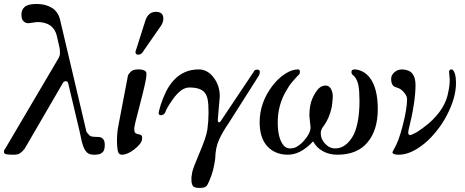

<svg xmlns="http://www.w3.org/2000/svg" viewBox="-46 -757 2311 954"><path d="M138.7 -647.5 94.7 -641.6Q82 -641.6 71.3 -650.9Q60.5 -660.2 60.5 -684.6Q60.5 -709 77.1 -723.1Q93.8 -737.3 136.7 -737.3Q179.7 -737.3 211.4 -718.3Q243.2 -699.2 252.9 -657.2L383.8 -101.6Q398.4 -82 405.3 -80.1Q414.1 -77.1 426.8 -77.1Q439.5 -77.1 447.3 -76.2Q455.1 -75.2 460.9 -71.3Q474.6 -61.5 474.6 -39.1Q474.6 -17.6 468.8 -6.8Q464.8 0 455.1 5.9Q445.3 11.7 420.9 11.7Q398.4 11.7 387.2 1.5Q376 -8.8 369.1 -26.4Q360.4 -46.9 350.6 -99.6L292 -346.7Q288.1 -353.5 280.3 -353.5Q272.5 -353.5 267.6 -346.7L76.2 -17.6Q62.5 -1 52.2 5.4Q42 11.7 21.5 11.7Q1 11.7 -12.7 9.8Q-26.4 7.8 -26.4 -2Q-26.4 -11.7 -20.5 -17.6L240.2 -460Q252 -478.5 252 -491.2Q252 -514.6 248 -527.3L236.3 -579.1Q219.7 -647.5 138.7 -647.5Z M765.6 -665Q765.6 -646.5 753.9 -628.9L665 -501Q656.2 -485.4 641.6 -485.4Q633.8 -485.4 630.9 -488.3Q627 -492.2 627 -497.1Q627 -502 630.9 -511.7L676.8 -656.2Q691.4 -698.2 728.5 -698.2Q765.6 -698.2 765.6 -665ZM674.8 -341.8Q668 -308.6 645.5 -222.7Q621.1 -132.8 621.1 -117.2Q621.1 -99.6 627 -95.7Q632.8 -91.8 640.6 -90.3Q648.4 -88.9 654.3 -85.9Q660.2 -84 660.2 -71.3Q660.2 -55.7 649.4 -42Q637.7 -27.3 621.1 -14.6Q586.9 11.7 559.6 11.7Q542 11.7 538.6 -10.7Q535.2 -33.2 535.2 -53.7Q535.2 -95.7 541 -126L589.8 -381.8Q591.8 -388.7 604.5 -401.4Q615.2 -412.1 640.6 -412.1Q681.6 -412.1 681.6 -391.1Q681.6 -370.1 674.8 -341.8Z M1213.9 -399.4Q1218.8 -411.1 1231.9 -411.1Q1245.1 -411.1 1245.1 -399.4Q1245.1 -389.6 1239.3 -379.9L1089.8 -144.5Q1060.5 -102.5 1042.5 -63Q1024.4 -23.4 1023.4 30.3Q1015.6 92.8 995.1 138.7Q986.3 161.1 979.5 168Q971.7 176.8 944.3 176.8Q917 176.8 911.1 165Q905.3 153.3 905.3 142.6Q905.3 123 905.3 123Q907.2 107.4 909.2 97.7Q916 71.3 942.4 9.8Q979.5 -76.2 984.4 -113.3Q990.2 -156.2 990.2 -197.3Q990.2 -238.3 986.3 -260.3Q982.4 -282.2 971.7 -295.9Q952.1 -322.3 894.5 -322.3Q853.5 -322.3 811.5 -261.7Q782.2 -220.7 774.4 -197.3Q766.6 -184.6 754.4 -184.6Q742.2 -184.6 742.2 -195.3Q742.2 -202.1 752.4 -235.4Q762.7 -268.6 778.8 -301.3Q794.9 -334 817.4 -358.4Q867.2 -412.1 941.4 -412.1Q986.3 -412.1 1017.6 -369.1Q1045.9 -329.1 1045.9 -281.2V-275.4L1036.1 -162.1Q1036.1 -149.4 1042 -149.4Q1047.9 -149.4 1052.7 -158.2Z M1497.1 -124 1491.2 -181.6Q1491.2 -235.4 1506.8 -269Q1522.5 -302.7 1537.6 -317.4Q1552.7 -332 1571.3 -332Q1589.8 -332 1598.6 -314.9Q1607.4 -297.9 1607.4 -281.2Q1607.4 -264.6 1605.5 -251Q1604.5 -236.3 1601.6 -221.7Q1589.8 -168 1561.5 -129.9Q1547.9 -113.3 1547.9 -96.2Q1547.9 -79.1 1553.7 -65.9Q1559.6 -52.7 1569.3 -43Q1590.8 -19.5 1619.6 -19.5Q1648.4 -19.5 1671.9 -38.1Q1695.3 -56.6 1711.9 -88.9Q1740.2 -150.4 1740.2 -255.9Q1740.2 -303.7 1734.9 -332.5Q1729.5 -361.3 1712.9 -379.9Q1700.2 -386.7 1700.2 -399.4Q1700.2 -412.1 1716.3 -412.1Q1732.4 -412.1 1753.9 -402.3Q1775.4 -391.6 1792 -370.1Q1831.1 -318.4 1831.1 -213.9Q1831.1 -111.3 1780.3 -49.8Q1729.5 11.7 1629.9 11.7Q1589.8 11.7 1558.1 -5.9Q1526.4 -23.4 1509.8 -54.7Q1448.2 11.7 1384.3 11.7Q1320.3 11.7 1281.2 -31.2Q1244.1 -73.2 1244.1 -149.4Q1244.1 -248 1308.6 -332Q1336.9 -368.2 1370.6 -390.1Q1404.3 -412.1 1434.6 -412.1Q1444.3 -412.1 1444.3 -399.9Q1444.3 -387.7 1432.6 -379.9Q1424.8 -371.1 1408.2 -352.5Q1391.6 -334 1376 -305.7Q1334 -234.4 1334 -149.4Q1334 -69.3 1363.3 -34.2Q1376 -19.5 1395.5 -19.5Q1418 -19.5 1433.6 -31.2Q1452.1 -43 1465.8 -59.6Q1497.1 -95.7 1497.1 -124Z M2185.5 -399.4Q2185.5 -412.1 2197.3 -412.1Q2206.1 -412.1 2212.9 -394.5Q2219.7 -377 2219.7 -343.8Q2219.7 -306.6 2208 -266.6Q2195.3 -223.6 2173.8 -183.6Q2155.3 -146.5 2125 -108.4Q2095.7 -71.3 2065.4 -45.9Q1996.1 11.7 1935.5 11.7Q1908.2 11.7 1904.3 2V-1Q1904.3 -2.9 1912.1 -16.6Q1922.9 -35.2 1934.6 -65.4Q1945.3 -95.7 1955.1 -133.8Q1976.6 -216.8 1976.6 -263.7Q1976.6 -278.3 1965.8 -292Q1948.2 -317.4 1921.9 -323.2Q1897.5 -329.1 1897.5 -365.2Q1897.5 -383.8 1913.6 -397.9Q1929.7 -412.1 1953.1 -412.1Q1988.3 -410.2 2003.4 -390.6Q2018.6 -371.1 2018.6 -335Q2018.6 -248 1983.4 -108.4Q1982.4 -103.5 1982.4 -98.6Q1982.4 -85.9 1992.2 -85.9Q1998 -85.9 2025.4 -100.6Q2050.8 -116.2 2084 -143.6Q2168 -216.8 2181.6 -300.8Q2188.5 -331.1 2188.5 -361.3Z"/></svg>

Font: Menaion Unicode
Style: Regular
Weight: 400
Designer: Aleksandr Andreev
Foundry: Ponomar Technologies, Inc.
Version: 2.0